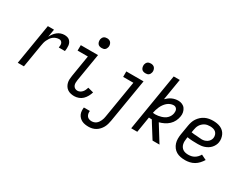

<svg xmlns="http://www.w3.org/2000/svg" viewBox="-99 -1323 2699 2134"><g transform="rotate(30 1250.0 -256.0)"><path d="M68 0 154 -520H233L216 -420Q227 -442 242 -462Q257 -482 276.5 -497.5Q296 -513 319 -520.5Q342 -528 365 -528Q383 -528 400.5 -523.5Q418 -519 430.5 -507.5Q443 -496 450.5 -480.5Q458 -465 460 -447.5Q462 -430 461 -411.5Q460 -393 457 -375H378Q380 -389 381 -403Q382 -417 377.5 -429.5Q373 -442 362.5 -450Q352 -458 338 -458Q319 -458 300 -452Q281 -446 264.5 -433.5Q248 -421 236.5 -404Q225 -387 216.5 -369Q208 -351 203.5 -332.5Q199 -314 196 -295L147 0Z M795 8Q772 8 750 3Q728 -2 710 -14Q692 -26 680 -44.5Q668 -63 662.5 -84.5Q657 -106 658 -129Q659 -152 663 -175L708 -450H576L577 -520H798L739 -164Q736 -146 736 -128.5Q736 -111 742.5 -95.5Q749 -80 763.5 -71Q778 -62 795 -62Q812 -62 827.5 -69.5Q843 -77 855 -90.5Q867 -104 874 -120Q881 -136 886 -152L958 -133Q950 -106 935.5 -79.5Q921 -53 900 -32.5Q879 -12 850.5 -2Q822 8 795 8ZM792 -608Q777 -608 763.5 -613Q750 -618 742 -629.5Q734 -641 731.5 -655.5Q729 -670 731 -685Q733 -695 738.5 -705Q744 -715 752.5 -721.5Q761 -728 771.5 -730.5Q782 -733 793 -733Q808 -733 821.5 -727.5Q835 -722 843 -710.5Q851 -699 854 -684.5Q857 -670 854 -655Q852 -645 846.5 -635Q841 -625 832.5 -618.5Q824 -612 813.5 -610Q803 -608 792 -608Z M1104 223Q1081 223 1059 219.5Q1037 216 1018.5 207Q1000 198 985 183Q970 168 961.5 148.5Q953 129 951.5 107Q950 85 953 63H1030Q1027 81 1030.5 98Q1034 115 1043.5 128Q1053 141 1069 147Q1085 153 1103 153Q1117 153 1132 148.5Q1147 144 1159.5 134.5Q1172 125 1181 112Q1190 99 1196.5 85Q1203 71 1207 56.5Q1211 42 1213 28L1292 -450H1161V-520H1382L1289 39Q1285 62 1278.5 85Q1272 108 1260.5 129Q1249 150 1232 168.5Q1215 187 1194 199.5Q1173 212 1149.5 217.5Q1126 223 1104 223ZM1354 -608Q1339 -608 1325.5 -613Q1312 -618 1304 -629.5Q1296 -641 1293.5 -655.5Q1291 -670 1293 -685Q1295 -695 1300.5 -705Q1306 -715 1314.5 -721.5Q1323 -728 1333.5 -730.5Q1344 -733 1355 -733Q1370 -733 1383.5 -727.5Q1397 -722 1405 -710.5Q1413 -699 1416 -684.5Q1419 -670 1416 -655Q1414 -645 1408.5 -635Q1403 -625 1394.5 -618.5Q1386 -612 1375.5 -610Q1365 -608 1354 -608Z M1524 0 1645 -735H1723L1678 -462Q1693 -477 1710.5 -490Q1728 -503 1747 -511.5Q1766 -520 1786 -524Q1806 -528 1826 -528Q1853 -528 1876.5 -517.5Q1900 -507 1914 -487Q1928 -467 1933.5 -441.5Q1939 -416 1934 -389Q1929 -357 1914 -326.5Q1899 -296 1874 -272.5Q1849 -249 1818 -234Q1787 -219 1756 -211L1887 0H1798L1698 -159L1673 -200H1672Q1663 -200 1653.5 -200.5Q1644 -201 1635 -202L1602 0ZM1677 -267Q1695 -267 1714 -270Q1733 -273 1751.5 -278.5Q1770 -284 1787.5 -293Q1805 -302 1819 -316Q1833 -330 1842 -347.5Q1851 -365 1854 -384Q1856 -397 1855 -410Q1854 -423 1848 -434Q1842 -445 1831 -451.5Q1820 -458 1807 -458Q1786 -458 1764.5 -449.5Q1743 -441 1726 -426Q1709 -411 1695.5 -392Q1682 -373 1673 -353Q1664 -333 1657.5 -312Q1651 -291 1647 -270Q1654 -269 1661.5 -268Q1669 -267 1677 -267Z M2218 8Q2188 8 2159 2.5Q2130 -3 2106 -17Q2082 -31 2065 -53.5Q2048 -76 2039.5 -103Q2031 -130 2031 -159.5Q2031 -189 2036 -219L2056 -339Q2060 -364 2068 -389Q2076 -414 2091 -436.5Q2106 -459 2126.5 -477.5Q2147 -496 2171.5 -507.5Q2196 -519 2221.5 -523.5Q2247 -528 2272 -528Q2297 -528 2321.5 -524Q2346 -520 2367.5 -510.5Q2389 -501 2406 -485Q2423 -469 2433 -448Q2443 -427 2447 -402.5Q2451 -378 2447 -353Q2444 -333 2434 -313Q2424 -293 2409 -276.5Q2394 -260 2375 -248.5Q2356 -237 2335.5 -230Q2315 -223 2294 -220.5Q2273 -218 2252 -218Q2218 -218 2183 -219.5Q2148 -221 2116 -227L2113 -208Q2110 -189 2109.5 -171Q2109 -153 2113 -135.5Q2117 -118 2126.5 -103.5Q2136 -89 2150 -79.5Q2164 -70 2182 -66Q2200 -62 2218 -62Q2238 -62 2257.5 -66Q2277 -70 2295 -80.5Q2313 -91 2327.5 -106.5Q2342 -122 2352 -140L2417 -108Q2401 -82 2380 -59Q2359 -36 2332.5 -20.5Q2306 -5 2276 1.5Q2246 8 2218 8ZM2264 -285Q2281 -285 2298 -289.5Q2315 -294 2331 -304.5Q2347 -315 2357 -330.5Q2367 -346 2370 -363Q2373 -384 2367 -403.5Q2361 -423 2347 -435.5Q2333 -448 2313.5 -453Q2294 -458 2273 -458Q2256 -458 2239 -455Q2222 -452 2206 -443.5Q2190 -435 2176.5 -422Q2163 -409 2154 -393.5Q2145 -378 2140.5 -361.5Q2136 -345 2133 -328L2128 -297Q2143 -294 2160.5 -292.5Q2178 -291 2195.5 -290.5Q2213 -290 2229.5 -287.5Q2246 -285 2264 -285Z"/></g></svg>

Font: Iosevka Web
Style: Italic
Weight: 400
Italic angle: -9°
Monospace: yes
Designer: Belleve Invis
Foundry: Belleve Invis
Version: Version 28.0.3; ttfautohint (v1.8.3)